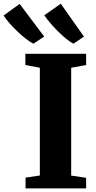

<svg xmlns="http://www.w3.org/2000/svg" viewBox="-103 -1040 532 1060"><path d="M117 -71V-666L37 -681V-743H372.5V-681L290 -666V-70.5L372.5 -58.5V0H38V-59.5ZM81 -799Q62.5 -808 39 -826.5Q15.5 -845 -8.2 -867.8Q-32 -890.5 -51.8 -913.2Q-71.5 -936 -83 -954.5L5.5 -1018.5L141 -838L82 -799ZM302 -799Q277 -812.5 245.5 -840.2Q214 -868 185.8 -899.8Q157.5 -931.5 141.5 -955.5L232.5 -1019.5L360.5 -838L303 -799Z"/></svg>

Font: Merriweather 36pt Black
Style: Regular
Weight: 900
Version: Version 2.100